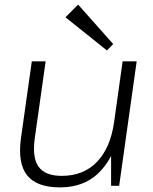

<svg xmlns="http://www.w3.org/2000/svg" viewBox="-20 -806 665 833"><path d="M131 -207Q119 -122 147.5 -82.5Q176 -43 248 -43Q342 -43 400.5 -103.5Q459 -164 475 -276L517 -341L507 -276Q486 -140 418.5 -66.5Q351 7 241 7Q139 7 97.5 -45.5Q56 -98 71 -207L118 -540H178ZM497 0H462V-183L512 -540H573ZM471 -615 444 -587 264 -731 319 -786Z"/></svg>

Font: Pathway Extreme 8pt Thin
Style: Italic
Weight: 100
Italic angle: -8°
Designer: Eduardo Rodriguez Tunni
Foundry: Eduardo Rodriguez Tunni
Version: Version 1.000